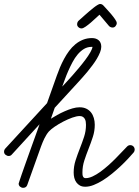

<svg xmlns="http://www.w3.org/2000/svg" viewBox="-68 -922 687 951"><path d="M-24.9 -149.4Q-33.2 -149.4 -40.5 -155.3Q-47.9 -161.1 -47.9 -170.4Q-47.9 -179.2 -42 -186L165 -411.1L213.4 -547.4Q220.2 -566.9 229.2 -588.4Q238.3 -609.9 249.5 -630.6Q260.7 -651.4 274.4 -669.9Q288.1 -688.5 305.2 -702.6Q322.3 -716.8 342.8 -725.1Q363.3 -733.4 387.7 -733.4Q408.2 -733.4 420.9 -722.4Q433.6 -711.4 433.6 -690.4Q433.6 -677.7 427.5 -662.6Q421.4 -647.5 411.9 -631.3Q402.3 -615.2 390.1 -598.9Q377.9 -582.5 365.7 -567.6Q353.5 -552.7 342 -540Q330.6 -527.3 322.8 -518.6L203.1 -388.2L184.1 -334Q197.8 -342.8 215.3 -352.5Q232.9 -362.3 252.2 -370.8Q271.5 -379.4 290.5 -385Q309.6 -390.6 326.2 -390.6Q345.2 -390.6 359.4 -383.8Q373.5 -377 382.8 -365.2Q392.1 -353.5 396.7 -337.6Q401.4 -321.8 401.4 -304.2Q401.4 -272.9 391.8 -243.7Q382.3 -214.4 370.8 -185.5Q359.4 -156.7 349.9 -127.7Q340.3 -98.6 340.3 -67.9Q340.3 -63.5 340.6 -58.6Q340.8 -53.7 342.5 -49.3Q344.2 -44.9 347.4 -42.2Q350.6 -39.6 356.4 -39.6Q372.1 -39.6 390.9 -48.3Q409.7 -57.1 429 -71Q448.2 -85 467.8 -102.3Q487.3 -119.6 504.6 -137.2Q522 -154.8 536.6 -170.4Q551.3 -186 561.5 -196.3Q568.4 -203.1 576.7 -203.1Q586.4 -203.1 592.8 -196.8Q599.1 -190.4 599.1 -180.7Q599.1 -172.9 593.8 -166.5Q582 -152.8 565.4 -135Q548.8 -117.2 528.8 -98.4Q508.8 -79.6 486.3 -61.3Q463.9 -43 441.2 -28.8Q418.5 -14.6 396.5 -5.9Q374.5 2.9 354.5 2.9Q338.9 2.9 328.1 -2.9Q317.4 -8.8 310.3 -18.6Q303.2 -28.3 300 -41Q296.9 -53.7 296.9 -67.4Q296.9 -98.6 306.4 -127.9Q315.9 -157.2 327.4 -186.3Q338.9 -215.3 348.4 -244.1Q357.9 -272.9 357.9 -303.7Q357.9 -311.5 356.7 -319.3Q355.5 -327.1 351.8 -333.5Q348.1 -339.8 342 -343.5Q335.9 -347.2 326.7 -347.2Q312 -347.2 290 -339.4Q268.1 -331.5 245.4 -319.8Q222.7 -308.1 203.1 -294.7Q183.6 -281.2 173.8 -270.5Q167.5 -263.2 161.9 -254.2Q156.2 -245.1 151.4 -235.4Q146.5 -225.6 142.6 -215.6Q138.7 -205.6 135.3 -196.8L66.9 -5.4Q64.5 1.5 59.1 4.9Q53.7 8.3 46.9 8.3Q38.1 8.3 31.2 2.4Q24.4 -3.4 24.4 -12.7Q24.4 -13.7 28.6 -26.1Q32.7 -38.6 39.3 -57.9Q45.9 -77.1 54.7 -101.8Q63.5 -126.5 72.8 -152.6Q82 -178.7 91.3 -204.3Q100.6 -230 108.2 -251.2Q115.7 -272.5 121.1 -287.1Q126.5 -301.8 127.9 -306.6L-9.8 -156.2Q-15.6 -149.4 -24.9 -149.4ZM240.2 -493.2Q247.1 -500.5 260.7 -515.1Q274.4 -529.8 290.8 -548.3Q307.1 -566.9 324.5 -587.6Q341.8 -608.4 356.2 -627.9Q370.6 -647.5 379.9 -663.8Q389.2 -680.2 390.1 -689.9H386.2Q365.2 -689.9 348.1 -679.7Q331.1 -669.4 316.9 -652.6Q302.7 -635.7 291.3 -614.3Q279.8 -592.8 270.3 -571Q260.7 -549.3 253.4 -528.8Q246.1 -508.3 240.2 -493.2ZM427.2 -902.3Q437.5 -902.3 444.8 -894Q449.2 -888.7 460.2 -877.2Q471.2 -865.7 482.2 -852.5Q493.2 -839.4 501.7 -827.1Q510.3 -814.9 510.3 -807.6Q510.3 -799.8 504.4 -792.7Q498.5 -785.6 490.2 -785.6Q484.9 -785.6 480 -787.6Q475.1 -789.6 471.7 -793.5L424.8 -849.1Q418.9 -844.2 407.2 -833Q395.5 -821.8 382.1 -810.3Q368.7 -798.8 356 -790Q343.3 -781.2 335.9 -781.2Q327.6 -781.2 320.8 -787.1Q314 -793 314 -801.3Q314 -806.6 315.9 -811.5Q317.9 -816.4 321.8 -819.8Q325.7 -823.2 334 -830.6Q342.3 -837.9 352.5 -847.2Q362.8 -856.4 374.3 -866.2Q385.7 -876 396 -884Q406.2 -892.1 414.8 -897.2Q423.3 -902.3 427.2 -902.3Z"/></svg>

Font: Helvetia Verbundene
Style: Regular
Weight: 400
Designer: Peter Wiegel, original typeface by Carl Albert Fahrenwaldt 1901
Foundry: Peter Wiegel
Version: Version 2.000